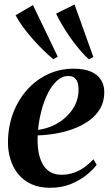

<svg xmlns="http://www.w3.org/2000/svg" viewBox="-20 -838 498 868"><path d="M417 -93Q402 -72 372.2 -47.8Q342.5 -23.5 300.8 -6.2Q259 11 207 11Q158 11 122 -5.5Q86 -22 62.5 -50.8Q39 -79.5 27.5 -116.5Q16 -153.5 16 -194Q16 -263 38.2 -323.5Q60.5 -384 100.5 -429.8Q140.5 -475.5 194.8 -501.5Q249 -527.5 313.5 -527.5Q361 -527.5 391.5 -514Q422 -500.5 436.8 -476.5Q451.5 -452.5 451.5 -421.5Q451.5 -379 432.8 -347Q414 -315 382.5 -292.5Q351 -270 311.8 -255.5Q272.5 -241 230.8 -234Q189 -227 150.5 -226Q148.5 -191 153 -159Q157.5 -127 169.8 -102Q182 -77 203.8 -62.5Q225.5 -48 257.5 -48Q288 -48 314.2 -57.2Q340.5 -66.5 362.5 -82.5Q384.5 -98.5 402.5 -118ZM289.5 -494.5Q261 -494.5 237.5 -473Q214 -451.5 196.2 -416Q178.5 -380.5 167.2 -337.2Q156 -294 152 -251Q180.5 -254.5 207.5 -265Q234.5 -275.5 257.8 -292.2Q281 -309 298.5 -330.8Q316 -352.5 325.8 -378.5Q335.5 -404.5 335 -433.5Q335 -465.5 323.2 -480Q311.5 -494.5 289.5 -494.5ZM221.5 -570Q200 -587.5 175.2 -611.8Q150.5 -636 126.5 -663.2Q102.5 -690.5 82.8 -717.8Q63 -745 50.5 -769L129 -815L241 -582ZM382 -569.5Q361.5 -588 340 -613.2Q318.5 -638.5 298.5 -667Q278.5 -695.5 261.8 -723.8Q245 -752 233.5 -776.5L317 -817.5L402 -580.5Z"/></svg>

Font: Merriweather 120pt SemiBold
Style: Italic
Weight: 600
Italic angle: -7.8°
Version: Version 2.101